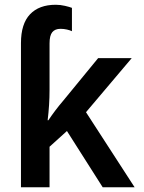

<svg xmlns="http://www.w3.org/2000/svg" viewBox="-20 -786 603 806"><path d="M68 -605Q68 -686 106 -726Q144 -766 214 -766Q233 -766 252.5 -761.5Q272 -757 282 -753V-655Q274 -659 261 -662Q248 -665 234 -665Q211 -665 199.5 -651Q188 -637 188 -604V-409Q188 -377 186 -345.5Q184 -314 180 -281H183Q197 -302 212.5 -322.5Q228 -343 246 -364L392 -542H533L341 -315L545 0H411L261 -236L188 -170V0H68Z"/></svg>

Font: Noto Sans Mono SemiCondensed SemiBold
Style: Regular
Weight: 600
Width: 4
Designer: Monotype Design Team
Foundry: Monotype Imaging Inc.
Version: Version 2.014; ttfautohint (v1.8.4.7-5d5b)